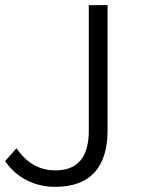

<svg xmlns="http://www.w3.org/2000/svg" viewBox="-25 -720 546 746"><path d="M-5 -94C38 -30 109 6 189 6C324 6 393 -68 393 -215V-700H320V-212C320 -109 277 -58 190 -58C128 -58 78 -87 39 -144Z"/></svg>

Font: Malon Grotesk
Style: Regular
Weight: 400
Designer: Julieta Ulanovsky
Foundry: Julieta Ulanovsky
Version: Version 7.200